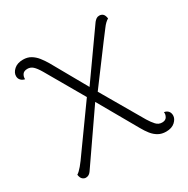

<svg xmlns="http://www.w3.org/2000/svg" viewBox="-126 -628 740 755"><g transform="rotate(-30 243.5 -250.5)"><path d="M420 13Q400 13 385 4.5Q370 -4 358.5 -18.5Q347 -33 337 -51L223 -251L118 -433Q105 -455 94.5 -464.5Q84 -474 70 -474Q54 -474 47.5 -464.5Q41 -455 42 -443Q31 -445 24 -452.5Q17 -460 17 -471Q17 -487 32 -500.5Q47 -514 73 -514Q93 -514 108 -505Q123 -496 134.5 -481.5Q146 -467 156 -450L257 -271L375 -68Q386 -50 397 -38Q408 -26 424 -26Q440 -26 446 -37Q452 -48 450 -58Q462 -56 468.5 -48.5Q475 -41 475 -29Q475 -14 460.5 -0.5Q446 13 420 13ZM56 12Q48 12 41 6Q34 0 32 -15Q42 -21 55.5 -37Q69 -53 89 -82L231 -280L252 -251L80 -2Q76 4 70 8Q64 12 56 12ZM259 -250 237 -277 395 -500Q400 -506 405.5 -510Q411 -514 419 -514Q429 -514 435.5 -508Q442 -502 444 -487Q430 -479 416.5 -460.5Q403 -442 385 -419Z"/></g></svg>

Font: Arima ExtraLight
Style: Regular
Weight: 250
Designer: Joana Correia and Natanael Gama
Foundry: NDISCOVER
Version: Version 1.101;gftools[0.9.23]